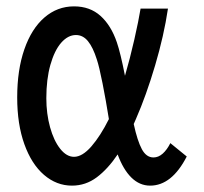

<svg xmlns="http://www.w3.org/2000/svg" viewBox="-20 -577 640 603"><path d="M34 -271Q34 -357.5 56.5 -422.2Q79 -487 119.5 -522Q160 -557 212.5 -557Q262.5 -557 295.8 -527Q329 -497 347 -444Q358.5 -410.5 372.5 -339Q388 -392 401.8 -452.5Q415.5 -513 421.5 -550H507.5Q495 -465.5 467 -371Q439 -276.5 407 -203.5L400 -187.5Q411.5 -134.5 425.5 -108.5Q439.5 -82.5 462 -82.5Q477.5 -82.5 491 -94.5Q504.5 -106.5 515 -127.5L566.5 -85.5Q519.5 6 451.5 6Q418.5 6 392.8 -19.2Q367 -44.5 349.5 -92Q319 -46.5 284 -20.2Q249 6 206 6Q157.5 6 118.2 -27.8Q79 -61.5 56.5 -124.2Q34 -187 34 -271ZM212.5 -84.5Q238.5 -84.5 267 -117.2Q295.5 -150 322 -203Q312.5 -262.5 302 -315.5Q291.5 -368.5 284 -390.5Q272 -428.5 256.2 -447.8Q240.5 -467 218.5 -467Q193.5 -467 172.2 -442.8Q151 -418.5 138.2 -373.2Q125.5 -328 125.5 -268.5Q125.5 -220 137.2 -177.5Q149 -135 169 -109.8Q189 -84.5 212.5 -84.5Z"/></svg>

Font: JuliaMono Medium
Style: Regular
Weight: 500
Monospace: yes
Designer: cormullion
Foundry: corm
Version: Version 0.054; ttfautohint (v1.8.4)